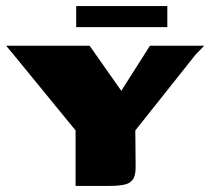

<svg xmlns="http://www.w3.org/2000/svg" viewBox="-24 -610 690 630"><path d="M224 0V-182L17 -435L-4 -460H270L374 -312L468 -460H646L618 -431L420 -182L421 -69Q422 -39 414 -24.5Q406 -10 387.5 -5Q369 0 335 0ZM226 -521V-590H525V-521Z"/></svg>

Font: Genos Thin ExtraBold
Style: Regular
Weight: 800
Version: Version 1.010